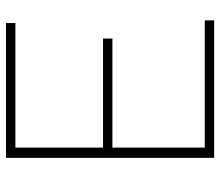

<svg xmlns="http://www.w3.org/2000/svg" viewBox="-68 -682 750 655"><g transform="rotate(-90 307.5 -355.0)"><path d="M565 -32V0H96V-710H556V-678H131V-379H503V-347H131V-32Z"/></g></svg>

Font: Raleway ExtraLight
Style: Regular
Weight: 200
Designer: Matt McInerney, Pablo Impallari, Rodrigo Fuenzalida
Foundry: Matt McInerney, Pablo Impallari, Rodrigo Fuenzalida
Version: Version 4.026